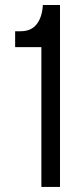

<svg xmlns="http://www.w3.org/2000/svg" viewBox="-20 -741 313 761"><path d="M144 0V-554.2H40V-617.2H62Q103.5 -617.2 125.2 -644.8Q147 -672.4 149.9 -721.2H217.8V0Z"/></svg>

Font: Lumene Sans Condensed
Style: Regular
Weight: 400
Width: 3
Designer: Deni Anggara
Version: Version 1.003;Glyphs 3.1.2 (3151)